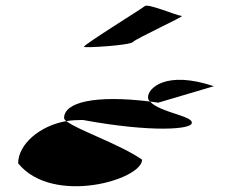

<svg xmlns="http://www.w3.org/2000/svg" viewBox="-20 -800 860 677"><path d="M44 -224C166 -74 481 -166 481 -237C404 -291 250 -343 214 -373C120 -357 44 -291 44 -224ZM206 -384C206 -381 208 -377 214 -373C233 -376 253 -377 272 -377C516 -332 656 -344 656 -366C663 -391 544 -403 509 -442C313 -466 206 -439 206 -384ZM276 -635C276 -630 439 -640 449 -652C459 -664 634 -744 621 -744C604 -744 500 -790 490 -778C478 -768 276 -643 276 -635ZM502 -458C502 -452 503 -447 509 -442C519 -441 528 -439 538 -438L734 -496C564 -553 502 -488 502 -458Z"/></svg>

Font: Ampere
Style: SCUltExt
Weight: 400
Version: Version 1